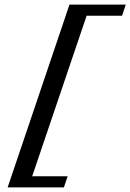

<svg xmlns="http://www.w3.org/2000/svg" viewBox="-20 -732 563 829"><path d="M13 77Q77 -112 121 -242Q165 -372 193 -455Q221 -538 237 -585Q253 -632 260.5 -654.5Q268 -677 270.5 -684.5Q273 -692 274.5 -696Q276 -700 280 -712H523L507 -664H354L119 29H272L256 77Z"/></svg>

Font: Playball
Style: Regular
Weight: 400
Designer: Robert E. Leuschke
Foundry: Robert E. Leuschke
Version: Version 1.010